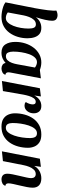

<svg xmlns="http://www.w3.org/2000/svg" viewBox="898 -1692 814 2651"><g transform="rotate(90 1305.5 -367.0)"><path d="M213 20Q182 20 145 14Q108 8 73 -4Q38 -16 13 -35L94 -445Q101 -485 108.5 -530.5Q116 -576 121.5 -619Q127 -662 128 -697Q128 -708 127.5 -718Q127 -728 126 -737Q140 -745 157 -749.5Q174 -754 191 -754Q221 -754 244 -737.5Q267 -721 267 -679Q267 -641 253.5 -580.5Q240 -520 218 -455Q244 -490 281.5 -510Q319 -530 365 -530Q418 -530 449 -505Q480 -480 494.5 -437Q509 -394 509 -339Q509 -271 490 -207Q471 -143 434 -91.5Q397 -40 341.5 -10Q286 20 213 20ZM229 -40Q265 -40 292 -69Q319 -98 337.5 -144.5Q356 -191 365.5 -246.5Q375 -302 375 -355Q375 -403 362.5 -429Q350 -455 317 -455Q280 -455 255 -428Q230 -401 215 -361.5Q200 -322 193 -286L152 -67Q170 -53 190.5 -46.5Q211 -40 229 -40Z M708 20Q629 20 594 -33.5Q559 -87 559 -171Q559 -246 580.5 -311Q602 -376 640 -425Q678 -474 730 -502Q782 -530 842 -530Q892 -530 947 -510L1062 -524L984 -115Q982 -107 980.5 -95Q979 -83 979 -73Q979 -57 987.5 -46.5Q996 -36 1013 -34Q1005 -6 979.5 7Q954 20 926 20Q897 20 875.5 5.5Q854 -9 850 -37Q823 -12 787.5 4Q752 20 708 20ZM757 -41Q791 -41 813.5 -65Q836 -89 848.5 -124Q861 -159 867 -192L913 -442Q895 -456 875 -463Q855 -470 839 -470Q802 -470 774 -440Q746 -410 728.5 -361Q711 -312 702 -254.5Q693 -197 693 -142Q693 -101 706 -71Q719 -41 757 -41Z M1099 14 1199 -510 1312 -524 1299 -432Q1319 -476 1357 -503Q1395 -530 1444 -530Q1495 -530 1520 -500.5Q1545 -471 1545 -426Q1545 -373 1515 -335.5Q1485 -298 1438 -298Q1425 -298 1411 -302Q1397 -306 1390 -317Q1403 -335 1412.5 -362Q1422 -389 1422 -412Q1422 -430 1414 -441.5Q1406 -453 1387 -453Q1357 -453 1337.5 -426Q1318 -399 1306 -359.5Q1294 -320 1287 -282L1238 0Z M1728 20Q1660 20 1620 -6.5Q1580 -33 1562.5 -75.5Q1545 -118 1545 -165Q1545 -235 1563 -300.5Q1581 -366 1617 -417.5Q1653 -469 1708 -499.5Q1763 -530 1838 -530Q1906 -530 1946 -503.5Q1986 -477 2003.5 -435Q2021 -393 2021 -346Q2021 -276 2003 -210.5Q1985 -145 1949 -93Q1913 -41 1858 -10.5Q1803 20 1728 20ZM1746 -40Q1782 -40 1808.5 -72.5Q1835 -105 1852.5 -156Q1870 -207 1878.5 -265.5Q1887 -324 1887 -376Q1887 -417 1872.5 -443.5Q1858 -470 1820 -470Q1783 -470 1756.5 -438Q1730 -406 1713 -355Q1696 -304 1687.5 -245.5Q1679 -187 1679 -134Q1679 -93 1693.5 -66.5Q1708 -40 1746 -40Z M2458 20Q2422 20 2400.5 0.5Q2379 -19 2379 -62Q2379 -90 2388 -135Q2397 -180 2409 -230Q2421 -280 2430.5 -323Q2440 -366 2440 -390Q2440 -419 2425.5 -436Q2411 -453 2384 -453Q2348 -453 2323.5 -427Q2299 -401 2283.5 -362Q2268 -323 2261 -285L2205 0L2070 14L2172 -510L2284 -524L2271 -432Q2299 -481 2344.5 -505.5Q2390 -530 2443 -530Q2505 -530 2538.5 -499.5Q2572 -469 2572 -411Q2572 -377 2563 -330Q2554 -283 2542 -233.5Q2530 -184 2521 -142Q2512 -100 2512 -77Q2512 -59 2519 -47.5Q2526 -36 2546 -34Q2538 -6 2513 7Q2488 20 2458 20Z"/></g></svg>

Font: Sansita Swashed Medium
Style: Regular
Weight: 500
Designer: Pablo Cosgaya
Foundry: Omnibus-Type
Version: Version 1.003; ttfautohint (v1.8.3)